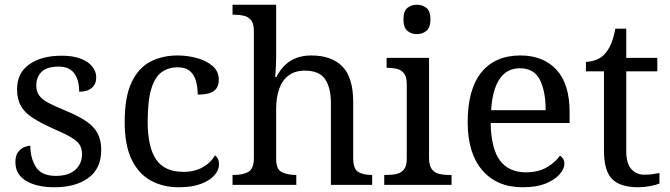

<svg xmlns="http://www.w3.org/2000/svg" viewBox="-20 -780 2825 810"><path d="M210 10Q135 10 90 -17Q45 -44 45 -96Q45 -123 56 -138Q67 -153 81.5 -159Q96 -165 108 -165Q108 -113 131.5 -75.5Q155 -38 216 -38Q269 -38 297.5 -63.5Q326 -89 326 -129Q326 -154 315.5 -170Q305 -186 278.5 -201.5Q252 -217 203 -238Q152 -261 118.5 -282.5Q85 -304 68.5 -332.5Q52 -361 52 -404Q52 -472 103.5 -508.5Q155 -545 240 -545Q288 -545 320.5 -532.5Q353 -520 369.5 -499Q386 -478 386 -453Q386 -426 367.5 -409.5Q349 -393 314 -393Q314 -443 293 -471Q272 -499 228 -499Q177 -499 155 -476.5Q133 -454 133 -419Q133 -394 145.5 -377Q158 -360 185.5 -345.5Q213 -331 257 -313Q310 -291 343 -269Q376 -247 391.5 -218Q407 -189 407 -147Q407 -69 353 -29.5Q299 10 210 10Z M734 10Q668 10 616.5 -18Q565 -46 535.5 -106.5Q506 -167 506 -265Q506 -372 535.5 -433.5Q565 -495 615.5 -520.5Q666 -546 729 -546Q771 -546 811 -535Q851 -524 877 -501.5Q903 -479 903 -444Q903 -421 893 -407Q883 -393 863.5 -387Q844 -381 814 -381Q814 -413 806.5 -439Q799 -465 781 -480.5Q763 -496 729 -496Q691 -496 662.5 -476Q634 -456 618.5 -406Q603 -356 603 -266Q603 -160 638.5 -107.5Q674 -55 754 -55Q801 -55 835.5 -74.5Q870 -94 887 -125Q895 -119 899.5 -109.5Q904 -100 904 -86Q904 -63 885 -41Q866 -19 828.5 -4.5Q791 10 734 10Z M961 0V-42H969Q1003 -42 1027 -54.5Q1051 -67 1051 -114V-650Q1051 -680 1039.5 -694.5Q1028 -709 1009.5 -713.5Q991 -718 969 -718H961V-760H1145V-540Q1145 -522 1144 -502.5Q1143 -483 1142 -469Q1141 -455 1141 -455H1146Q1161 -485 1182.5 -505.5Q1204 -526 1231.5 -536Q1259 -546 1293 -546Q1379 -546 1424.5 -499.5Q1470 -453 1470 -350V-114Q1470 -67 1491.5 -54.5Q1513 -42 1547 -42H1550V0H1376V-345Q1376 -410 1351.5 -446Q1327 -482 1266 -482Q1225 -482 1198 -462Q1171 -442 1158 -405.5Q1145 -369 1145 -320V-109Q1145 -65 1169.5 -53.5Q1194 -42 1227 -42H1230V0Z M1601 0V-42H1614Q1636 -42 1654.5 -46.5Q1673 -51 1684.5 -65.5Q1696 -80 1696 -109V-426Q1696 -456 1684.5 -470.5Q1673 -485 1654.5 -489.5Q1636 -494 1614 -494H1611V-536H1790V-114Q1790 -83 1801 -67.5Q1812 -52 1831 -47Q1850 -42 1872 -42H1885V0ZM1739 -636Q1715 -636 1698.5 -650Q1682 -664 1682 -698Q1682 -733 1698.5 -746.5Q1715 -760 1739 -760Q1762 -760 1779 -746.5Q1796 -733 1796 -698Q1796 -664 1779 -650Q1762 -636 1739 -636Z M2185 10Q2076 10 2014.5 -62Q1953 -134 1953 -264Q1953 -404 2011 -475Q2069 -546 2175 -546Q2272 -546 2327.5 -486Q2383 -426 2383 -307V-261H2050Q2052 -152 2089.5 -102.5Q2127 -53 2199 -53Q2251 -53 2287.5 -74.5Q2324 -96 2342 -123Q2349 -120 2355 -111Q2361 -102 2361 -89Q2361 -69 2342 -46Q2323 -23 2284 -6.5Q2245 10 2185 10ZM2282 -315Q2282 -395 2257.5 -443.5Q2233 -492 2173 -492Q2118 -492 2087.5 -446.5Q2057 -401 2052 -315Z M2673 10Q2597 10 2562.5 -24.5Q2528 -59 2528 -145V-479H2452V-519Q2470 -519 2492 -526.5Q2514 -534 2530 -551Q2547 -569 2558 -595Q2569 -621 2576 -659H2622V-536H2753V-479H2622V-142Q2622 -91 2643 -67Q2664 -43 2698 -43Q2716 -43 2731 -45Q2746 -47 2762 -50V-6Q2749 0 2723 5Q2697 10 2673 10Z"/></svg>

Font: Noto Serif Test
Style: Regular
Weight: 400
Version: Version 1.000